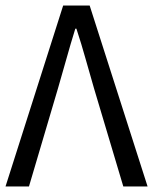

<svg xmlns="http://www.w3.org/2000/svg" viewBox="-20 -676 555 696"><path d="M0 0 209 -656H305L515 0H427L321 -355Q304 -413 290 -463.5Q276 -514 257 -572H253Q235 -514 221 -463.5Q207 -413 190 -355L85 0Z"/></svg>

Font: Pinyin1712
Style: Regular
Weight: 400
Version: Version 1